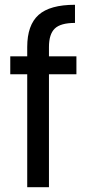

<svg xmlns="http://www.w3.org/2000/svg" viewBox="-20 -784 369 804"><path d="M300 -473H185V0H94V-473H23V-548H94V-587Q94 -679 141.5 -721.5Q189 -764 294 -764V-688Q234 -688 209.5 -664.5Q185 -641 185 -587V-548H300Z"/></svg>

Font: DVN-Poppins
Style: Regular
Weight: 400
Designer: Ninad Kale (Devanagari), Jonny Pinhorn (Latin)
Foundry: Indian Type Foundry
Version: 4.004